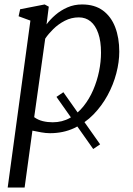

<svg xmlns="http://www.w3.org/2000/svg" viewBox="-20 -588 596 862"><path d="M429.5 60 398.5 81 233.5 -153 264.5 -174ZM14.5 254 116.5 -495.5 63.5 -515 70.5 -546.5 180.5 -568 199 -558 189 -478.5Q205 -500.5 228.8 -521Q252.5 -541.5 282.8 -554.8Q313 -568 348.5 -568Q405 -568 442 -540.8Q479 -513.5 497.2 -465.8Q515.5 -418 515.5 -356Q515.5 -309.5 502.2 -258.8Q489 -208 463 -160.2Q437 -112.5 399.5 -74Q362 -35.5 313 -12.8Q264 10 204.5 10Q186 10 165.2 6.2Q144.5 2.5 125.5 -1.5L90.5 254ZM133.5 -62Q150.5 -49.5 172 -44.2Q193.5 -39 216.5 -39Q259.5 -39 294 -58.5Q328.5 -78 354.8 -110.8Q381 -143.5 398.5 -184.2Q416 -225 424.8 -268.2Q433.5 -311.5 433.5 -351.5Q433.5 -403 421.2 -438.2Q409 -473.5 386.8 -491.8Q364.5 -510 334 -510Q300.5 -510 271 -494.8Q241.5 -479.5 219 -457.2Q196.5 -435 183 -414.5Z"/></svg>

Font: Merriweather Light
Style: Italic
Weight: 300
Italic angle: -7.8°
Designer: Eben Sorkin
Foundry: Eben Sorkin
Version: Version 2.101